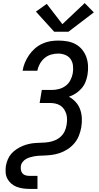

<svg xmlns="http://www.w3.org/2000/svg" viewBox="-20 -1005 640 1240"><path d="M330 -800 212 -930 282 -980 383 -849 527 -985 586 -925 422 -800ZM172 215Q150 215 128.5 212Q107 209 87.5 201.5Q68 194 52.5 180.5Q37 167 27.5 149Q18 131 16.5 109.5Q15 88 18 66Q22 45 30.5 24.5Q39 4 53.5 -12.5Q68 -29 87 -41.5Q106 -54 126.5 -62.5Q147 -71 167.5 -75.5Q188 -80 209 -81.5Q230 -83 251 -83.5Q272 -84 292.5 -87Q313 -90 334 -98.5Q355 -107 371.5 -122Q388 -137 397.5 -157Q407 -177 410 -198Q413 -216 413 -234.5Q413 -253 408 -269.5Q403 -286 393 -300.5Q383 -315 368.5 -324Q354 -333 336.5 -336.5Q319 -340 300 -340H236L250 -424H314Q337 -424 360.5 -430Q384 -436 403.5 -450.5Q423 -465 434.5 -487Q446 -509 450 -532Q454 -556 451.5 -580Q449 -604 436.5 -622.5Q424 -641 402 -650Q380 -659 356 -659Q333 -659 310 -652.5Q287 -646 268 -630Q249 -614 237 -592Q225 -570 221 -548H126Q130 -574 140.5 -599.5Q151 -625 167 -648.5Q183 -672 204.5 -691Q226 -710 251.5 -722Q277 -734 303.5 -738.5Q330 -743 356 -743Q386 -743 415 -738Q444 -733 468.5 -719.5Q493 -706 510.5 -684.5Q528 -663 537.5 -636.5Q547 -610 548.5 -580.5Q550 -551 545 -521Q541 -498 532 -475.5Q523 -453 506.5 -434Q490 -415 469 -401.5Q448 -388 425 -380Q450 -367 469 -346Q488 -325 497.5 -298.5Q507 -272 508.5 -242.5Q510 -213 505 -183Q500 -155 489.5 -128.5Q479 -102 460 -79.5Q441 -57 416 -41Q391 -25 364 -16Q337 -7 309.5 -4Q282 -1 255 0H254Q241 0 227.5 1Q214 2 200.5 4.5Q187 7 173.5 11Q160 15 148 22Q136 29 126.5 40.5Q117 52 115 66Q113 79 115 92Q117 105 125 114.5Q133 124 145.5 127.5Q158 131 172 131H222V215Z"/></svg>

Font: Iosevka SS04 Medium Extended
Style: Italic
Weight: 500
Width: 7
Italic angle: -9°
Monospace: yes
Designer: Belleve Invis
Foundry: Belleve Invis
Version: Version 19.0.0; ttfautohint (v1.8.4)